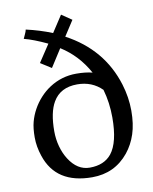

<svg xmlns="http://www.w3.org/2000/svg" viewBox="-97 -972 840 1052"><g transform="rotate(-10 323.0 -446.5)"><path d="M111.3 -853Q187 -835.9 255.9 -808.1L315.9 -899.9L372.6 -861.3L317.9 -776.9Q517.6 -670.4 581.1 -463.9Q604 -389.2 604 -315.2Q604 -241.2 585.9 -186Q567.9 -130.9 533.2 -87.9Q455.6 7.3 330.6 7.3Q129.4 7.3 75.2 -157.2Q57.1 -210.9 57.1 -262Q57.1 -313 66.4 -347.9Q75.7 -382.8 93.3 -414.8Q110.8 -446.8 136 -474.6Q161.1 -502.4 192.4 -522.9Q260.3 -566.9 341.3 -566.9Q393.1 -566.9 431.2 -557.1Q375 -659.7 279.8 -719.7L216.3 -620.6L156.2 -658.7L220.2 -755.4Q143.6 -791.5 91.8 -804.7L101.6 -826.2Q109.4 -842.3 111.3 -853ZM168.5 -276.4Q168.5 -232.9 179.7 -192.1Q190.9 -151.4 211.4 -119.1Q257.3 -46.9 326.2 -46.9Q406.2 -46.9 447.3 -97.7Q495.1 -157.7 495.1 -296.4Q495.1 -378.9 473.6 -453.6Q418.9 -508.3 336.4 -508.3Q242.2 -508.3 201.2 -437.5Q168.5 -381.8 168.5 -276.4Z"/></g></svg>

Font: HeadlandOne
Style: Regular
Weight: 400
Designer: Gary Lonergan
Foundry: Sorkin Type Co.
Version: Version 1.002